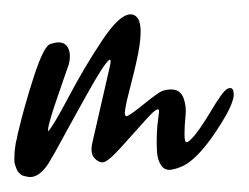

<svg xmlns="http://www.w3.org/2000/svg" viewBox="-32 -313 338 261"><path d="M93.8 -120.1Q95.7 -128.4 104.7 -167.7Q113.8 -207 117.2 -222.2Q122.6 -244.6 103.5 -214.4Q94.7 -201.2 43 -106.4Q36.1 -94.2 34.2 -91.3Q22 -72.3 8.8 -72.3Q5.9 -72.3 -1 -74.2Q-3.9 -75.7 -6.1 -77.9Q-8.3 -80.1 -9.5 -83.3Q-10.7 -86.4 -11.7 -89.4Q-12.7 -92.3 -12.5 -96.9Q-12.2 -101.6 -12.2 -104.2Q-12.2 -106.9 -11.5 -112.1Q-10.7 -117.2 -10.5 -118.9Q-10.3 -120.6 -8.8 -126L-7.8 -131.3Q-7.8 -132.3 -6.8 -135.3Q1 -168.5 13.9 -208.5Q26.9 -248.5 35.6 -252.9Q43 -255.4 47.4 -255.4Q57.1 -255.4 60.8 -247.3Q64.5 -239.3 62 -227.5Q61.5 -226.6 61.5 -225.6Q61.5 -224.6 61 -224.1Q59.6 -219.7 53.7 -203.1Q47.9 -186.5 42.5 -170.4Q37.1 -154.3 34.7 -144.5Q33.2 -138.7 33.2 -134.3Q39.6 -140.1 61.3 -181.2Q83 -222.2 106.7 -257.8Q130.4 -293.5 145.5 -293.5Q149.4 -293.5 151.9 -291.5Q166 -282.7 152.8 -226.1Q150.9 -217.3 146.5 -200.4Q142.1 -183.6 140.6 -176.8Q138.2 -165.5 137.7 -160.9Q137.2 -156.2 139.6 -154.8L140.1 -155.3Q140.6 -155.3 141.1 -155.3Q146 -157.2 165 -172.6Q184.1 -188 189 -189.5Q194.8 -191.4 200.7 -191.4Q212.9 -191.4 217.3 -180.2Q221.7 -168.9 220.2 -155.5Q218.8 -142.1 218.8 -130.9Q218.8 -119.6 221.7 -119.6Q223.6 -119.6 228.5 -124.5Q237.8 -133.8 254.2 -161.1Q270.5 -188.5 276.4 -191.9Q283.7 -195.8 285.2 -189Q286.6 -182.1 284.2 -176.3Q279.8 -161.1 259.8 -131.6Q239.7 -102.1 222.7 -90.8Q213.9 -85 202.1 -82.5Q192.4 -80.6 187.3 -87.9Q182.1 -95.2 181.4 -106.9Q180.7 -118.7 181.2 -130.6Q181.6 -142.6 183.1 -152.3Q184.6 -162.1 184.1 -163.1Q182.6 -168.5 167 -151.1Q151.4 -133.8 132.8 -113Q114.3 -92.3 107.4 -92.3Q101.1 -92.3 95.7 -98.9Q90.3 -105.5 93.8 -120.1Z"/></svg>

Font: Sintesa 4
Style: 4
Weight: 400
Version: Version 001.000